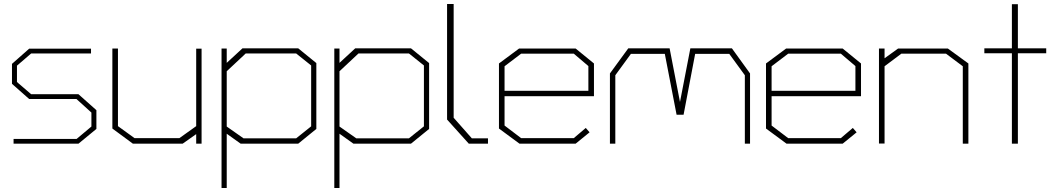

<svg xmlns="http://www.w3.org/2000/svg" viewBox="-20 -720 5302 962"><path d="M373 0H48V-24H364L438 -86V-156L363 -224H126L40 -300V-400L126 -476H436V-452H136L65 -391V-309L136 -248H373L463 -168V-74Z M963 0V-48L895 0H646L543 -76V-477H571V-88L654 -28H879L963 -88V-476H990V0Z M1474 0H1186L1116 -50V222H1090V-477H1116V-405L1195 -478H1474L1565 -404V-74ZM1539 -392 1464 -452H1211L1116 -363V-86L1200 -27H1464L1539 -87Z M2039 0H1751L1681 -50V222H1655V-477H1681V-405L1760 -478H2039L2130 -404V-74ZM2104 -392 2029 -452H1776L1681 -363V-86L1765 -27H2029L2104 -87Z M2329 0 2220 -121V-700H2253V-130L2344 -27H2425V0Z M2508 -238V-91L2591 -28H2855L2915 -79L2934 -57L2864 0H2583L2480 -76V-402L2581 -477H2864L2956 -402V-238ZM2928 -389 2855 -451H2591L2508 -388V-265H2928Z M3712 0V-343L3634 -450H3463L3405 -145H3370L3311 -450H3141L3063 -343V0H3036V-352L3128 -478H3335L3387 -209L3439 -478H3647L3738 -352V0Z M3846 -238V-91L3929 -28H4193L4253 -79L4272 -57L4202 0H3921L3818 -76V-402L3919 -477H4202L4294 -402V-238ZM4266 -389 4193 -451H3929L3846 -388V-265H4266Z M4804 0V-388L4720 -451H4496L4412 -388V-1H4384V-477H4412V-428L4480 -477H4729L4832 -402V0Z M5080 -453V0H5050V-453H4912V-478H5050V-699H5080V-478H5222V-453Z"/></svg>

Font: Turret Road ExtraLight
Style: Regular
Weight: 275
Designer: Noponies
Foundry: Noponies
Version: Version 1.001; ttfautohint (v1.8)